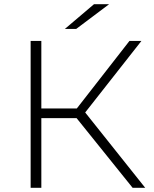

<svg xmlns="http://www.w3.org/2000/svg" viewBox="-20 -895 735 915"><path d="M345 -332H177V0H126V-700H177V-378H346L597 -700H654L386 -359L672 0H612ZM428 -875H500L343 -757H289Z"/></svg>

Font: Montserrat Atlas Light
Style: Regular
Weight: 300
Designer: Julieta Ulanovsky
Foundry: Julieta Ulanovsky
Version: Version 7.200